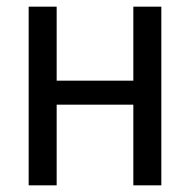

<svg xmlns="http://www.w3.org/2000/svg" viewBox="-20 -556 570 576"><path d="M66 0H150V-242H380V0H464V-536H380V-314H150V-536H66Z"/></svg>

Font: Noto Sans Mono Condensed
Style: Regular
Weight: 400
Width: 3
Designer: Monotype Design Team
Foundry: Monotype Imaging Inc.
Version: Version 2.014